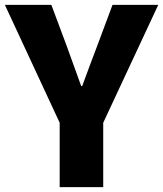

<svg xmlns="http://www.w3.org/2000/svg" viewBox="-29 -765 667 785"><path d="M215 0H393V-263L618 -745H431L369 -579C348 -523 328 -471 307 -413H303C282 -471 263 -523 243 -579L181 -745H-9L215 -263Z"/></svg>

Font: Noto Sans TC Black
Style: Regular
Weight: 900
Designer: Ryoko NISHIZUKA 西塚涼子 (kana, bopomofo & ideographs); Paul D. Hunt (Latin, Greek & Cyrillic); Sandoll Communications 산돌커뮤니
Foundry: Adobe
Version: Version 2.004;hotconv 1.0.118;makeotfexe 2.5.65603